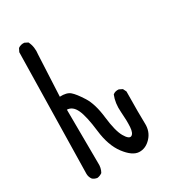

<svg xmlns="http://www.w3.org/2000/svg" viewBox="-192 -896 884 991"><g transform="rotate(-30 250.0 -400.5)"><path d="M91.8 -3.9Q76.2 -5.9 64.5 -15.6Q52.7 -31.2 52.7 -50.8L66.4 -767.6L76.2 -787.1Q91.8 -798.8 113.3 -796.9L132.8 -787.1Q150.4 -752 144.5 -707L132.8 -463.9Q173.8 -465.8 193.8 -448.7Q213.9 -431.6 243.2 -385.3Q272.5 -338.9 282.2 -253.9Q292 -168.9 313 -132.3Q334 -95.7 350.1 -103Q366.2 -110.4 368.7 -147Q371.1 -183.6 366.7 -237.8Q362.3 -292 379.9 -335Q393.6 -346.7 415 -344.7L434.6 -335L444.3 -315.4Q442.4 -174.8 444.3 -125.5Q446.3 -76.2 415 -43Q383.8 -9.8 344.7 -11.7Q305.7 -13.7 264.6 -67.9Q223.6 -122.1 212.9 -213.9Q202.1 -305.7 183.6 -346.2Q165 -386.7 130.9 -387.7L132.8 -70.3Q134.8 -39.1 121.1 -15.6Q107.4 -5.9 91.8 -3.9Z"/></g></svg>

Font: JasonHandwriting4
Style: Regular
Weight: 400
Version: Version 1.01.21